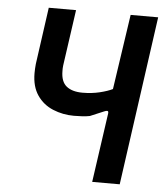

<svg xmlns="http://www.w3.org/2000/svg" viewBox="-51 -746 693 792"><g transform="rotate(5 295.5 -350.0)"><path d="M360 0 401 -287Q402 -296 397.5 -297Q393 -298 384 -294L327 -270Q313 -267 294 -266Q275 -265 261 -265Q215 -265 174 -282Q133 -299 108.5 -335Q84 -371 84 -426Q84 -435 84.5 -444.5Q85 -454 86 -464L119 -700H232L199 -468Q198 -462 198 -456Q198 -450 198 -445Q198 -401 221.5 -382Q245 -363 288 -363Q326 -363 359 -371Q392 -379 412 -389L458 -700H572L474 0Z"/></g></svg>

Font: Finlandica Medium
Style: Italic
Weight: 500
Italic angle: -8°
Designer: Niklas Ekholm, Juho Hiilivirta, Jaakko Suomalainen
Foundry: Helsinki Type Studio
Version: Version 1.063